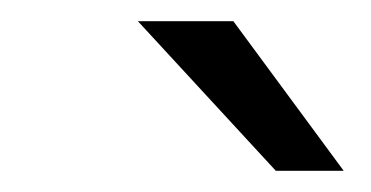

<svg xmlns="http://www.w3.org/2000/svg" viewBox="-20 -717 350 181"><path d="M240 -556 110 -697H200L304 -556Z"/></svg>

Font: Hanken Grotesk
Style: Italic
Weight: 400
Italic angle: -8°
Designer: Alfredo Marco Pradil
Foundry: Hanken Design Co.
Version: Version 3.013